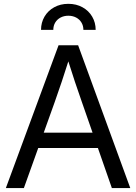

<svg xmlns="http://www.w3.org/2000/svg" viewBox="-20 -958 693 978"><path d="M278.3 -727.5H377.9L643.6 0H549.8L397 -438.5Q380.4 -484.9 361.6 -541.5Q342.8 -598.1 315.4 -684.6H340.8Q289.6 -523.4 258.8 -438.5L101.6 0H9.8ZM148.4 -282.2H504.9V-204.1H148.4ZM467.3 -805.7H404.8Q404.8 -826.7 395 -843Q385.3 -859.4 367.7 -868.7Q350.1 -877.9 328.1 -877.9Q306.2 -877.9 288.6 -868.7Q271 -859.4 261.2 -843Q251.5 -826.7 251.5 -805.7H189Q189 -842.8 206.5 -873Q224.1 -903.3 255.9 -920.9Q287.6 -938.5 328.1 -938.5Q368.7 -938.5 400.4 -920.9Q432.1 -903.3 449.7 -873Q467.3 -842.8 467.3 -805.7Z"/></svg>

Font: Intratopia Thin
Style: Regular
Weight: 100
Designer: Rasmus Andersson
Foundry: rsms
Version: Version 3.000;Glyphs 3.2.3 (3260)